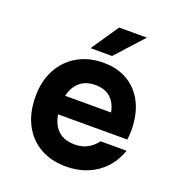

<svg xmlns="http://www.w3.org/2000/svg" viewBox="-154 -988 1057 1135"><g transform="rotate(20 375.0 -421.0)"><path d="M207.3 -372.4H583.5L533.9 -310.9Q533.9 -400.1 496.8 -446.9Q459.8 -493.7 386.5 -493.7Q312.9 -493.7 273.1 -444.6Q233.3 -395.6 233.3 -310.9Q233.3 -220.1 272.3 -170.6Q311.4 -121.1 390.5 -121.1Q435.4 -121.1 470 -139.7Q504.5 -158.3 528.3 -191.4H691.8Q669.3 -125.5 625.4 -78.3Q581.4 -31 520.3 -6Q459.3 19 386.1 19Q291.6 19 222 -21.1Q152.4 -61.3 114.3 -135.1Q76.2 -209 76.2 -310.9Q76.2 -407.9 115.6 -480.4Q154.9 -552.9 224.7 -593.3Q294.6 -633.8 386.5 -633.8Q475.7 -633.8 541 -595Q606.3 -556.1 641.9 -484Q677.5 -411.9 677.5 -311.5Q677.5 -296.7 676.2 -281.8Q675 -266.8 673.3 -255.1H207.3ZM284.2 -688.5 401.5 -860.8H576.1L419.8 -688.5Z"/></g></svg>

Font: Martian Mono SemiExpanded
Style: Regular
Weight: 400
Width: 6
Monospace: yes
Designer: Roman Shamin
Foundry: Evil Martians
Version: Version 1.000